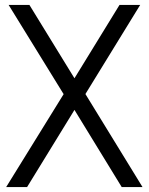

<svg xmlns="http://www.w3.org/2000/svg" viewBox="-20 -760 606 780"><path d="M5 0 238.5 -377.5 15 -740H99.5L282.5 -442L465.5 -740H549.5L327 -378L559 0H474.5L282.5 -313.5L90 0Z"/></svg>

Font: Encode Sans Condensed Condensed
Style: Regular
Weight: 400
Width: 3
Designer: Multiple Designers
Foundry: Impallari Type
Version: Version 3.000; ttfautohint (v1.8.3) -l 8 -r 50 -G 200 -x 14 